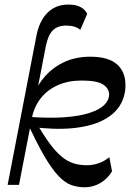

<svg xmlns="http://www.w3.org/2000/svg" viewBox="-20 -802 566 833"><path d="M111.7 -251.9 99.6 -295.4Q191.7 -288.4 258.7 -293.2Q325.6 -298.1 368.7 -312.2Q411.9 -326.2 432.6 -347Q453.4 -367.7 453.4 -392.2Q453.4 -417.6 427.6 -435.1Q401.7 -452.6 334.7 -452.6Q276.2 -452.6 230.9 -432.5Q185.6 -412.4 157 -375.9Q128.3 -339.5 118.1 -289.5L107.8 -331.7Q122.9 -400.5 159.3 -450.8Q195.7 -501 250.1 -528.7Q304.5 -556.3 372.6 -556Q449.8 -555.7 487.1 -523.4Q524.3 -491.1 524.3 -432.2Q524.3 -383.1 499.6 -343.7Q474.9 -304.2 424.1 -278.9Q373.3 -253.6 295.6 -245.9Q217.9 -238.1 111.7 -251.9ZM347.8 10.5Q317.4 10.5 290 1.1Q262.7 -8.4 234.2 -38Q205.7 -67.6 171.7 -125.8Q137.7 -183.9 93.3 -281.4L128.9 -284.1Q163.3 -224.3 191.4 -185.2Q219.5 -146.2 245.2 -124.4Q270.9 -102.6 297.8 -93.8Q324.8 -85.1 357.5 -85.1Q383.1 -85.1 408.6 -94.1Q434.1 -103.1 454.3 -120.1L466.1 -58.9Q446.6 -25.9 415 -7.7Q383.4 10.5 347.8 10.5ZM13.1 0 138.2 -647.7Q151.1 -712.5 186.7 -747.3Q222.3 -782.2 276.3 -782.2Q309.2 -782.2 329.2 -771.5Q349.3 -760.9 358.4 -741.9L328.4 -672.7Q318.1 -681.3 303 -686.2Q287.9 -691 267.9 -691Q229.3 -691 208.9 -670.2Q188.6 -649.4 179.2 -603.6L62.5 0Z"/></svg>

Font: Savate ExtraLight
Style: Italic
Weight: 200
Italic angle: -11°
Designer: Max Esnée
Foundry: Plomb Type
Version: Version 2.000